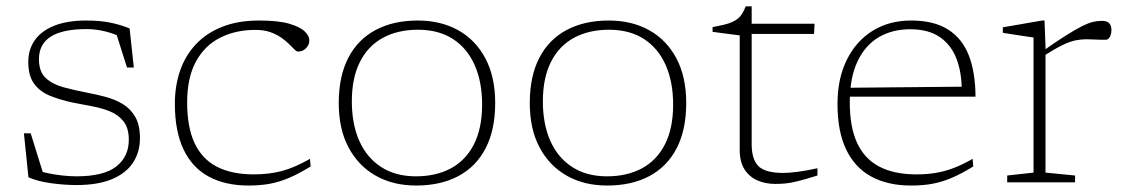

<svg xmlns="http://www.w3.org/2000/svg" viewBox="-20 -564 3479 594"><path d="M246.5 -500.5Q289.5 -500.5 321.2 -494Q353 -487.5 381 -476L394 -355H373L336.5 -470L376.5 -440Q337.5 -459 307 -466.5Q276.5 -474 247.5 -474Q174 -474 137.2 -450.8Q100.5 -427.5 100.5 -381Q100.5 -342.5 121.2 -323Q142 -303.5 175.8 -294.2Q209.5 -285 248.5 -277.5Q278 -272 307 -264.2Q336 -256.5 360 -242Q384 -227.5 398.5 -202.2Q413 -177 413 -136.5Q413 -93.5 391.5 -60.8Q370 -28 326.5 -9.8Q283 8.5 217 8.5Q179.5 8.5 137.8 2.8Q96 -3 68 -15.5L54 -151.5H75L116.5 -18L82.5 -41.5Q99.5 -34.5 123 -29.2Q146.5 -24 171.5 -21.2Q196.5 -18.5 216.5 -18.5Q301 -18.5 339.8 -49Q378.5 -79.5 378.5 -131.5Q378.5 -168 362.2 -188.5Q346 -209 320 -219.5Q294 -230 263.2 -235.5Q232.5 -241 203.5 -247Q164.5 -255.5 134 -268Q103.5 -280.5 85.5 -305Q67.5 -329.5 67.5 -372.5Q67.5 -411 87.8 -439.8Q108 -468.5 148 -484.5Q188 -500.5 246.5 -500.5Z M781.5 -500.5Q841.5 -500.5 875.2 -490.5Q909 -480.5 923 -466.5Q937 -452.5 937 -440Q937 -429.5 932 -421.5Q927 -413.5 919.2 -409Q911.5 -404.5 902 -404.5Q897.5 -404.5 890.8 -411.2Q884 -418 874 -428Q864 -438 849.5 -448Q835 -458 815.5 -464.8Q796 -471.5 770 -471.5Q708.5 -471.5 660.8 -447.2Q613 -423 586 -373.2Q559 -323.5 559 -247Q559 -170.5 582 -121.2Q605 -72 651 -48.2Q697 -24.5 765 -24.5Q813 -24.5 852.2 -35Q891.5 -45.5 939 -72.5L941 -49Q904.5 -26.5 874.5 -13.8Q844.5 -1 815 4.5Q785.5 10 749 10Q676.5 10 625.5 -17.8Q574.5 -45.5 547.8 -101.8Q521 -158 521 -243Q521 -298.5 537.2 -345.5Q553.5 -392.5 586.2 -427.2Q619 -462 667.8 -481.2Q716.5 -500.5 781.5 -500.5Z M1267 -18.5Q1329 -18.5 1375 -43.2Q1421 -68 1446.2 -117.5Q1471.5 -167 1471.5 -240.5Q1471.5 -310 1448.8 -362Q1426 -414 1381.8 -443Q1337.5 -472 1273 -472Q1211 -472 1165 -447.2Q1119 -422.5 1093.8 -373Q1068.5 -323.5 1068.5 -250Q1068.5 -181 1091.2 -129Q1114 -77 1158.5 -47.8Q1203 -18.5 1267 -18.5ZM1267.5 10Q1196.5 10 1142.8 -20.2Q1089 -50.5 1058.5 -107.5Q1028 -164.5 1028 -245Q1028 -328 1057.5 -385Q1087 -442 1142 -471.2Q1197 -500.5 1272.5 -500.5Q1343.5 -500.5 1397.5 -470.5Q1451.5 -440.5 1481.8 -383.2Q1512 -326 1512 -245.5Q1512 -162.5 1482.5 -105.5Q1453 -48.5 1398 -19.2Q1343 10 1267.5 10Z M1858 -18.5Q1920 -18.5 1966 -43.2Q2012 -68 2037.2 -117.5Q2062.5 -167 2062.5 -240.5Q2062.5 -310 2039.8 -362Q2017 -414 1972.8 -443Q1928.5 -472 1864 -472Q1802 -472 1756 -447.2Q1710 -422.5 1684.8 -373Q1659.5 -323.5 1659.5 -250Q1659.5 -181 1682.2 -129Q1705 -77 1749.5 -47.8Q1794 -18.5 1858 -18.5ZM1858.5 10Q1787.5 10 1733.8 -20.2Q1680 -50.5 1649.5 -107.5Q1619 -164.5 1619 -245Q1619 -328 1648.5 -385Q1678 -442 1733 -471.2Q1788 -500.5 1863.5 -500.5Q1934.5 -500.5 1988.5 -470.5Q2042.5 -440.5 2072.8 -383.2Q2103 -326 2103 -245.5Q2103 -162.5 2073.5 -105.5Q2044 -48.5 1989 -19.2Q1934 10 1858.5 10Z M2305.5 -117.5Q2305.5 -71 2326.5 -50Q2347.5 -29 2403 -29Q2421.5 -29 2448.2 -32.5Q2475 -36 2509 -43.5V-21Q2470.5 -9 2448.2 -3.5Q2426 2 2411 3.5Q2396 5 2378.5 5Q2348 5 2323 -6Q2298 -17 2283.2 -40.2Q2268.5 -63.5 2268.5 -99.5V-454.5L2184.5 -465.5V-480Q2204.5 -484 2219.5 -487.5Q2234.5 -491 2245.5 -496Q2256.5 -501 2264 -507.5Q2271.5 -514 2277 -523.2Q2282.5 -532.5 2287 -544.5H2305.5V-473ZM2281.5 -459V-490.5H2500L2498.5 -459Z M2799 -500.5Q2868.5 -500.5 2912.2 -473.2Q2956 -446 2976.8 -393.8Q2997.5 -341.5 2998 -265H2607.5L2604 -292.5L2977.5 -296L2955.5 -282.5Q2955.5 -340.5 2938.8 -383.2Q2922 -426 2886.8 -449.8Q2851.5 -473.5 2796 -473.5Q2740.5 -473.5 2698.5 -448.8Q2656.5 -424 2632.8 -373.8Q2609 -323.5 2609 -247Q2609 -170.5 2632 -121.2Q2655 -72 2701 -48.2Q2747 -24.5 2815 -24.5Q2847 -24.5 2874.5 -29Q2902 -33.5 2929.8 -44Q2957.5 -54.5 2989 -72.5L2991 -49Q2954.5 -26.5 2924.5 -13.8Q2894.5 -1 2865 4.5Q2835.5 10 2799 10Q2726.5 10 2675.5 -17.8Q2624.5 -45.5 2597.8 -101.5Q2571 -157.5 2571 -242Q2571 -321 2599.8 -379Q2628.5 -437 2679.8 -468.8Q2731 -500.5 2799 -500.5Z M3389 -499.5Q3405 -499.5 3411.8 -492Q3418.5 -484.5 3418.5 -470.5Q3418.5 -459.5 3413.8 -450.2Q3409 -441 3401 -441Q3390.5 -441 3380.2 -441.2Q3370 -441.5 3360.2 -442Q3350.5 -442.5 3340 -442.5Q3324 -442.5 3306.8 -439Q3289.5 -435.5 3266 -424Q3242.5 -412.5 3206.5 -389.5L3195.5 -398.5Q3244 -433 3276 -453.2Q3308 -473.5 3328.5 -483.5Q3349 -493.5 3362.8 -496.5Q3376.5 -499.5 3389 -499.5ZM3214.5 -421.5V-30L3306 -21V0H3096V-21L3177.5 -30V-448Q3171 -449 3155.5 -451.2Q3140 -453.5 3120.5 -456.5Q3101 -459.5 3082.5 -462.5V-479.5L3204 -500.5H3211.5Z"/></svg>

Font: Newsreader 9pt ExtraLight
Style: Regular
Weight: 250
Designer: Hugues Gentile
Foundry: Production Type
Version: Version 1.003